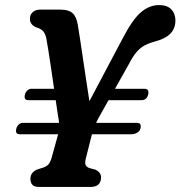

<svg xmlns="http://www.w3.org/2000/svg" viewBox="-20 -738 712 758"><path d="M44.5 -230.5Q47 -240 54.2 -246.5Q61.5 -253 69 -253H213Q212.5 -260.5 211.5 -267.5Q210.5 -274.5 209 -281Q207.5 -292 205 -307.8Q202.5 -323.5 200 -342.5H91.5Q73 -342.5 78.5 -365Q81 -374.5 88.2 -381Q95.5 -387.5 103.5 -387.5H193.5Q188 -425.5 182.2 -465Q176.5 -504.5 171.2 -537.5Q166 -570.5 162.5 -588.5Q158.5 -606.5 149 -616Q139.5 -625.5 124.5 -629.5Q98 -640 98 -664Q98 -679.5 109 -689.8Q120 -700 139 -700H219.5Q250.5 -700 266 -686.5Q281.5 -673 287 -641Q290.5 -621 295.8 -585.5Q301 -550 307.5 -507Q314 -464 320.5 -420Q327 -376 333 -338.5L463 -584Q502.5 -660.5 536 -689.2Q569.5 -718 608.5 -718Q640 -718 656.2 -701Q672.5 -684 672.5 -657Q672.5 -596 596 -575.5Q571.5 -569 553.5 -560Q535.5 -551 520 -533.5Q504.5 -516 488 -483.5L434 -387.5H550.5Q570 -387.5 565 -365Q559 -342.5 539 -342.5H408.5L367.5 -269.5Q363 -260.5 359.5 -253H520.5Q540 -253 534.5 -230.5Q532 -220.5 521.5 -214.2Q511 -208 500 -208H343L318.5 -111Q314.5 -94 318.2 -86.2Q322 -78.5 333 -74.5L357.5 -68Q379 -57 379 -37.5Q378.5 0 337 0H134.5Q115.5 0 107.8 -8.5Q100 -17 100 -32Q100 -58 128.5 -69.5L149.5 -76Q164 -81 171.2 -89Q178.5 -97 184 -116L209.5 -208H57.5Q39 -208 44.5 -230.5Z"/></svg>

Font: Fraunces 144pt S100 SemiBold
Style: Italic
Weight: 600
Italic angle: -16°
Version: Version 1.000; ttfautohint (v1.8.3)